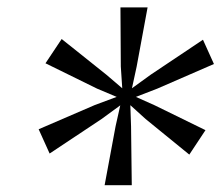

<svg xmlns="http://www.w3.org/2000/svg" viewBox="-20 -828 620 534"><path d="M87.5 -468.5 244 -536 304.5 -558.5 250 -581.5 106.5 -652 151.5 -719.5 275.5 -620.5 320 -582.5 316 -643 315 -807.5H390.5L360 -642.5L347 -582.5L399.5 -620.5L544.5 -717.5L575 -650L417.5 -581.5L358 -558.5L410.5 -535L551.5 -466L506.5 -398L385 -497L342.5 -535.5L344.5 -476.5L346.5 -313H271L301.5 -477L314.5 -535L262.5 -497L118 -401Z"/></svg>

Font: Merriweather Light
Style: Italic
Weight: 300
Italic angle: -7.8°
Designer: Eben Sorkin
Foundry: Eben Sorkin
Version: Version 2.101